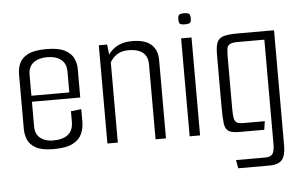

<svg xmlns="http://www.w3.org/2000/svg" viewBox="-52 -667 1448 918"><g transform="rotate(-5 671.5 -207.5)"><path d="M184.8 4.2Q128.7 4.2 99.7 -11.8Q70.6 -27.8 60.6 -52.8Q50.5 -77.8 50.5 -103.1V-367.9Q50.5 -394.2 61 -418.7Q71.4 -443.2 101.6 -459.2Q131.8 -475.2 191.7 -475.2Q248.5 -475.2 278.8 -459.5Q309.2 -443.7 320.8 -419.3Q332.4 -394.8 332.4 -368.4V-254.2L282.4 -251.9V-359.6Q282.4 -397.6 257.8 -417Q233.3 -436.4 191.5 -436.4Q150.4 -436.4 125.5 -417.4Q100.5 -398.4 100.5 -359.6V-112.3Q100.5 -74.1 124.7 -55.5Q148.8 -37 184.5 -37Q231.8 -37 257.1 -56.7Q282.4 -76.4 282.4 -119.2V-169L332.4 -174.4V-114.9Q332.4 -83.3 320.4 -56.1Q308.4 -28.8 276.5 -12.3Q244.7 4.2 184.8 4.2ZM58.8 -230.4V-259.2H332.4V-230.4Z M442.6 -471.5H482.5L488.1 -422.5Q503.6 -446.9 532.1 -462.2Q560.6 -477.5 603 -477.5Q663.3 -477.5 693.5 -451.4Q723.7 -425.4 723.7 -374.7V0H673.7V-358.3Q673.7 -399.2 649.2 -417.4Q624.7 -435.7 583 -435.7Q547.7 -435.7 526.3 -421.3Q504.9 -406.8 492.6 -385.2V0H442.6Z M837.4 0V-470H887.4V0ZM861.6 -535.4Q842.6 -535.4 837.3 -540.5Q832.1 -545.7 832.1 -561.2Q832.1 -576.8 837.3 -582.7Q842.6 -588.5 861.6 -588.5Q880.8 -588.5 886.4 -582.7Q891.9 -576.8 891.9 -561.2Q891.9 -545.7 886.4 -540.5Q880.8 -535.4 861.6 -535.4Z M1055.5 172.5 1048.2 132.5H1187.5Q1215.8 132.5 1224.6 118Q1233.4 103.5 1233.4 72.2V-429.2H1105.5Q1077.5 -429.2 1066.3 -422Q1055 -414.8 1053.3 -398.4Q1051.5 -382 1051.5 -352.8V-115Q1051.5 -84.2 1054.5 -68.2Q1057.5 -52.2 1067.7 -46.5Q1077.8 -40.8 1099.1 -40.8H1201.6L1195.3 0H1075.4Q1039.5 0 1024 -10.2Q1008.5 -20.3 1005 -47.9Q1001.5 -75.5 1001.5 -126.8V-376.8Q1001.5 -415.8 1009.6 -435.9Q1017.6 -455.9 1040.7 -463Q1063.7 -470 1108.7 -470H1283.4V84Q1283.4 130.5 1266.1 151.5Q1248.8 172.5 1203.9 172.5Z"/></g></svg>

Font: Smooch Sans Thin
Style: Regular
Weight: 100
Designer: Robert E. Leuschke
Foundry: Robert E. Leuschke
Version: Version 1.010